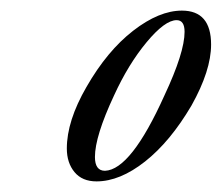

<svg xmlns="http://www.w3.org/2000/svg" viewBox="-20 -688 418 362"><path d="M378 -604Q378 -555 341 -489Q301 -421 253.5 -383.5Q206 -346 162 -346Q135 -346 120.5 -363.5Q106 -381 106 -408Q106 -460 143 -524Q182 -592 231 -630Q280 -668 323 -668Q378 -668 378 -604ZM195 -508Q159 -431 159 -392Q159 -366 178 -366Q227 -368 290 -508Q328 -589 328 -628Q328 -650 313 -650Q291 -650 256.5 -608.5Q222 -567 195 -508Z"/></svg>

Font: Aguafina Script
Style: Regular
Weight: 400
Designer: Angel Koziupa and Alejandro Paul
Foundry: Angel Koziupa and Alejandro Paul
Version: Version 1.000